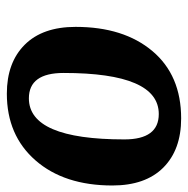

<svg xmlns="http://www.w3.org/2000/svg" viewBox="-14 -538 562 575"><g transform="rotate(90 267.5 -250.0)"><path d="M535 -305Q535 -161 460 -75Q385 11 260 11Q167 11 113.5 -42.5Q60 -96 60 -195Q60 -339 132.5 -425Q205 -511 334 -511Q428 -511 481.5 -457.5Q535 -404 535 -305ZM321 -444Q198 -444 198 -159Q198 -55 274 -55Q397 -55 397 -341Q397 -444 321 -444Z"/></g></svg>

Font: Arsenal
Style: Bold Italic
Weight: 700
Italic angle: -9°
Designer: Andrij Shevchenko
Foundry: Stairsfor.com
Version: Version 1.000